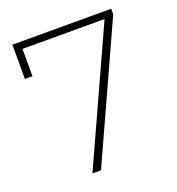

<svg xmlns="http://www.w3.org/2000/svg" viewBox="-128 -803 833 906"><g transform="rotate(-20 288.5 -350.0)"><path d="M531 -672V-700H35V-528H73V-665H485L182 0H225Z"/></g></svg>

Font: Montserrat-Alt1 ExtLt
Style: Regular
Weight: 200
Designer: Differentunic
Foundry: Differentunic
Version: Version 7.222